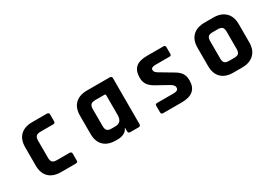

<svg xmlns="http://www.w3.org/2000/svg" viewBox="6 -1103 2388 1696"><g transform="rotate(-30 1200.0 -255.0)"><path d="M468 -89V-20Q468 -9 463 -4.5Q458 0 446 0H298Q218 0 175 -42Q132 -84 132 -163V-347Q132 -426 175 -468Q218 -510 298 -510H446Q468 -510 468 -489V-420Q468 -409 463 -404.5Q458 -400 446 -400H318Q286 -400 273 -386.5Q260 -373 260 -341V-169Q260 -137 273 -123.5Q286 -110 318 -110H446Q468 -110 468 -89Z M880 0H856Q777 0 734 -42Q691 -84 691 -163V-347Q691 -426 734 -468Q777 -510 856 -510H1087Q1109 -510 1109 -489V-21Q1109 0 1087 0H1003Q982 0 982 -21V-54H978Q967 -27 939 -13.5Q911 0 880 0ZM982 -186V-389Q982 -400 970 -400H876Q844 -400 831 -386.5Q818 -373 818 -341V-169Q818 -137 831 -123.5Q844 -110 876 -110H913Q982 -110 982 -186Z M1528 0H1338Q1318 0 1318 -21V-85Q1318 -96 1322 -100.5Q1326 -105 1338 -105H1505Q1554 -105 1554 -135V-140Q1554 -164 1513 -186L1414 -241Q1363 -267 1339 -297Q1315 -327 1315 -374Q1315 -444 1352 -477Q1389 -510 1468 -510H1635Q1655 -510 1655 -489V-424Q1655 -413 1651 -408.5Q1647 -404 1635 -404H1496Q1447 -404 1447 -379V-374Q1447 -352 1490 -329L1591 -269Q1643 -241 1664 -211.5Q1685 -182 1685 -134Q1685 0 1528 0Z M2144 0H2056Q1976 0 1933 -42Q1890 -84 1890 -163V-347Q1890 -426 1933 -468Q1976 -510 2056 -510H2144Q2222 -510 2266 -467.5Q2310 -425 2310 -347V-163Q2310 -85 2266 -42.5Q2222 0 2144 0ZM2074 -109H2126Q2158 -109 2171 -122Q2184 -135 2184 -167V-343Q2184 -375 2171 -388Q2158 -401 2126 -401H2074Q2042 -401 2029 -388Q2016 -375 2016 -343V-167Q2016 -135 2029 -122Q2042 -109 2074 -109Z"/></g></svg>

Font: RajdhaniMono
Style: Bold
Weight: 700
Monospace: yes
Designer: Satya Rajpurohit, Jyotish Sonowal
Foundry: Indian Type Foundry
Version: Version 1.201;PS 1.0;hotconv 1.0.78;makeotf.lib2.5.61930; tt